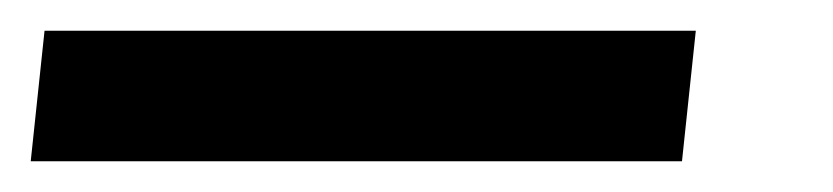

<svg xmlns="http://www.w3.org/2000/svg" viewBox="-30 48 542 125"><path d="M-1 68H423L414 153H-10Z"/></svg>

Font: Zilla Slab
Style: Bold Italic
Weight: 700
Italic angle: -6°
Designer: Typotheque.com
Foundry: Typotheque type foundry
Version: Version 1.1; 2017; ttfautohint (v1.6)